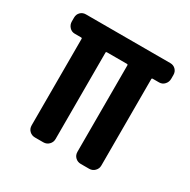

<svg xmlns="http://www.w3.org/2000/svg" viewBox="-124 -637 748 755"><g transform="rotate(30 250.0 -260.0)"><path d="M58.6 -431.6Q43.9 -431.6 34.2 -442.4Q24.4 -453.1 24.4 -467.8V-485.4Q24.4 -500 34.2 -509.8Q43.9 -519.5 58.6 -519.5H441.4Q456.1 -519.5 465.8 -509.8Q475.6 -500 475.6 -485.4V-467.8Q475.6 -453.1 465.8 -442.4Q456.1 -431.6 441.4 -431.6H413.1Q408.2 -431.6 408.2 -427.7V-35.2Q408.2 -20.5 397.9 -10.3Q387.7 0 373 0H335Q320.3 0 310.1 -9.8Q299.8 -19.5 299.8 -35.2V-427.7Q299.8 -431.6 294.9 -431.6H205.1Q200.2 -431.6 200.2 -427.7V-35.2Q200.2 -20.5 189.9 -10.3Q179.7 0 165 0H127Q112.3 0 102.1 -9.8Q91.8 -19.5 91.8 -35.2V-427.7Q91.8 -431.6 86.9 -431.6Z"/></g></svg>

Font: Rounded-L Mgen+ 1m medium
Style: Regular
Weight: 500
Designer: [Source Han Sans]
Ryoko NISHIZUKA  (kana & ideographs); Paul D. Hunt (Latin, Greek & Cyrillic); Wenlong ZHANG  (bopomofo
Version: Version 1.059.20150602